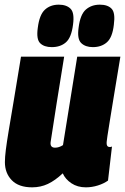

<svg xmlns="http://www.w3.org/2000/svg" viewBox="-20 -793 536 823"><path d="M118 10Q60 10 30.5 -20.5Q1 -51 1 -98Q1 -119 5 -151Q9 -183 17.5 -234Q26 -285 39 -362Q52 -439 70 -550H255Q237 -439 222.5 -348.5Q208 -258 197 -184Q194 -160 216 -160Q233 -160 250 -171L311 -550H496Q478 -443 467 -374.5Q456 -306 449.5 -267Q443 -228 440.5 -210Q438 -192 437.5 -187Q437 -182 437 -180Q437 -163 449 -163Q450 -163 453 -163Q456 -163 460 -165L443 -19Q425 -6 399.5 2Q374 10 348 10Q312 10 286 -7.5Q260 -25 249 -50Q216 -19 185 -4.5Q154 10 118 10ZM378 -591Q346 -591 328 -608.5Q310 -626 317 -675Q324 -731 348 -752Q372 -773 408 -773Q442 -773 458.5 -755.5Q475 -738 468 -687Q462 -633 438.5 -612Q415 -591 378 -591ZM202 -591Q169 -591 152 -608Q135 -625 142 -674Q149 -730 172.5 -751.5Q196 -773 232 -773Q265 -773 282.5 -755.5Q300 -738 293 -687Q286 -632 262.5 -611.5Q239 -591 202 -591Z"/></svg>

Font: Georama Semi Condensed Black
Style: Italic
Weight: 900
Width: 4
Italic angle: -9°
Designer: Jean-Baptiste Levee
Foundry: Production Type
Version: Version 1.000